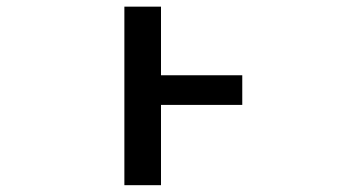

<svg xmlns="http://www.w3.org/2000/svg" viewBox="-20 -542 1040 563"><path d="M690.4 -321.3V-234.4H452.1V1H344.7V-522.5H452.1V-321.3Z"/></svg>

Font: Gen Shin Gothic Monospace Medium
Style: Regular
Weight: 500
Designer: [Source Han Sans]
Ryoko NISHIZUKA  (kana & ideographs); Paul D. Hunt (Latin, Greek & Cyrillic); Wenlong ZHANG  (bopomofo
Version: Version 1.002.20150607